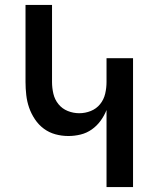

<svg xmlns="http://www.w3.org/2000/svg" viewBox="-20 -755 640 775"><path d="M410 0V-311Q401 -288 386 -267.5Q371 -247 350.5 -232.5Q330 -218 305.5 -212Q281 -206 256 -206Q229 -206 203.5 -213Q178 -220 157 -235.5Q136 -251 121 -273.5Q106 -296 97.5 -320.5Q89 -345 86 -371.5Q83 -398 83 -424V-735H190V-424Q190 -400 195.5 -376.5Q201 -353 216 -334.5Q231 -316 253.5 -307Q276 -298 300 -298Q324 -298 346.5 -307Q369 -316 384 -334.5Q399 -353 404.5 -376.5Q410 -400 410 -424V-520H517V0Z"/></svg>

Font: Iosevka Semibold Extended
Style: Regular
Weight: 600
Width: 7
Monospace: yes
Designer: Belleve Invis
Foundry: Belleve Invis
Version: Version 32.5.0; ttfautohint (v1.8.4)